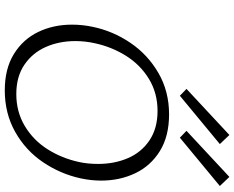

<svg xmlns="http://www.w3.org/2000/svg" viewBox="-106 -844 956 783"><g transform="rotate(90 371.5 -452.0)"><path d="M80 -268Q80 -311 89 -353Q106 -435 154 -506Q202 -577 277 -620.5Q352 -664 446 -664Q535 -664 595.5 -626.5Q656 -589 686 -526Q716 -463 716 -387Q716 -346 707 -304Q689 -221 641 -150Q593 -79 517.5 -36.5Q442 6 348 6Q260 6 200 -31Q140 -68 110 -130Q80 -192 80 -268ZM640 -296Q648 -331 648 -375Q648 -441 624.5 -496Q601 -551 552 -584Q503 -617 432 -617Q359 -617 301.5 -582Q244 -547 207.5 -489Q171 -431 156 -362Q147 -322 147 -282Q147 -216 171 -161.5Q195 -107 243.5 -74Q292 -41 363 -41Q436 -41 494 -76Q552 -111 588.5 -169Q625 -227 640 -296ZM342 -735 530 -910 567 -871 370 -708ZM513 -735 701 -910 738 -871 541 -708Z"/></g></svg>

Font: Ysabeau Semilight
Style: Italic
Weight: 300
Italic angle: -12°
Designer: Christian Thalmann (Catharsis Fonts)
Version: Version 0.003